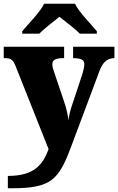

<svg xmlns="http://www.w3.org/2000/svg" viewBox="-23 -786 632 1027"><path d="M96 -619V-606H187C208 -628 265 -673 295 -696C325 -673 383 -628 404 -606H495V-619C464 -657 399 -721 378 -766H213C192 -721 127 -657 96 -619ZM19 155V221H42C254 221 292 173 358 -3L509 -406C526 -452 549 -473 585 -475H589V-536H368V-475H373C412 -473 428 -467 428 -442C428 -429 421 -399 417 -388L357 -207C352 -192 347 -171 343 -142C341 -166 333 -204 320 -242L267 -399C262 -413 257 -429 257 -442C257 -464 272 -475 315 -475H320V-536H-3V-475H2C32 -475 46 -470 61 -431L237 12C206 94 161 155 19 155Z"/></svg>

Font: Noto Serif Malayalam Black
Style: Regular
Weight: 900
Designer: Indian type Foundry, Jelle Bosma, Monotype Design Team
Foundry: Monotype Imaging Inc.
Version: Version 2.104